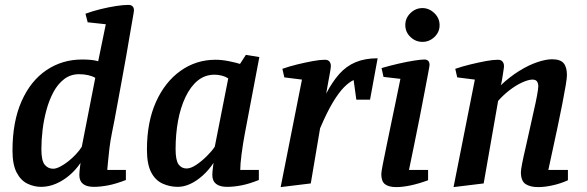

<svg xmlns="http://www.w3.org/2000/svg" viewBox="-20 -754 2395 784"><path d="M148 9Q119 9 92 -4Q65 -17 48 -49.5Q31 -82 31 -139Q31 -257 68 -340.5Q105 -424 169.5 -467.5Q234 -511 315 -511Q335 -511 351 -509.5Q367 -508 381 -504L412 -655L338 -663L329 -698Q359 -709 392 -717Q425 -725 454.5 -729.5Q484 -734 504 -734Q516 -734 521.5 -728Q527 -722 527 -712Q527 -708 522.5 -682.5Q518 -657 511 -616.5Q504 -576 495.5 -526Q487 -476 476.5 -421Q466 -366 456.5 -312.5Q447 -259 437 -211Q430 -176 426.5 -145.5Q423 -115 421 -93Q419 -71 418 -60H494V-19Q453 -3 421 3Q389 9 363 9Q334 9 319 -3Q304 -15 304 -39Q304 -45 305 -57Q306 -69 307.5 -79Q309 -89 309 -89Q290 -61 264.5 -39Q239 -17 209 -4Q179 9 148 9ZM197 -65Q209 -65 225.5 -73.5Q242 -82 258.5 -95Q275 -108 290 -124Q305 -140 314 -155L369 -436Q358 -443 340.5 -447Q323 -451 303 -451Q268 -451 242 -431Q216 -411 198.5 -378.5Q181 -346 170 -306Q159 -266 154 -224.5Q149 -183 149 -145Q149 -98 162.5 -81.5Q176 -65 197 -65Z M706 9Q673 9 643.5 -4.5Q614 -18 597 -51Q580 -84 580 -143Q580 -256 617 -338Q654 -420 717.5 -465Q781 -510 860 -510Q886 -510 915.5 -504Q945 -498 960 -493L984 -530L1039 -521L980 -210Q972 -168 966.5 -125.5Q961 -83 961 -60H1037V-19Q997 -3 965.5 3Q934 9 907 9Q878 9 862.5 -3Q847 -15 847 -39Q847 -43 847.5 -51.5Q848 -60 849.5 -70.5Q851 -81 852 -89Q833 -60 808 -37.5Q783 -15 757 -3Q731 9 706 9ZM742 -66Q759 -66 781.5 -81Q804 -96 825 -117Q846 -138 857 -155L912 -434Q899 -442 884.5 -445.5Q870 -449 856 -449Q817 -449 787.5 -425Q758 -401 737.5 -358Q717 -315 707 -260.5Q697 -206 697 -145Q697 -100 709 -83Q721 -66 742 -66Z M1126 10 1213 -429 1141 -438 1133 -473Q1161 -483 1194 -491Q1227 -499 1257 -504.5Q1287 -510 1307 -510Q1319 -510 1325 -503Q1331 -496 1331 -484Q1331 -478 1327.5 -458Q1324 -438 1319.5 -414.5Q1315 -391 1312 -372Q1337 -420 1365.5 -452Q1394 -484 1432 -500Q1470 -516 1522 -516L1491 -347H1435L1424 -427Q1406 -419 1385 -398Q1364 -377 1339.5 -336.5Q1315 -296 1287 -230L1249 -5Z M1598 10Q1568 10 1552.5 -1.5Q1537 -13 1537 -43Q1537 -51 1542.5 -80Q1548 -109 1557 -151.5Q1566 -194 1576 -243.5Q1586 -293 1596.5 -342Q1607 -391 1615 -432L1546 -440L1538 -476Q1572 -486 1607 -494Q1642 -502 1670.5 -506.5Q1699 -511 1713 -511Q1723 -511 1728.5 -505.5Q1734 -500 1734 -489Q1734 -485 1728 -453.5Q1722 -422 1713 -374.5Q1704 -327 1693 -271Q1682 -215 1670.5 -159.5Q1659 -104 1650 -60H1728V-18Q1690 -4 1657 3Q1624 10 1598 10ZM1705 -583Q1677 -583 1656 -603Q1635 -623 1635 -652Q1635 -680 1656 -700.5Q1677 -721 1705 -721Q1732 -721 1753.5 -700.5Q1775 -680 1775 -651Q1775 -623 1754 -603Q1733 -583 1705 -583Z M1832 10 1919 -429 1847 -438 1839 -473Q1868 -483 1901 -491Q1934 -499 1963.5 -504.5Q1993 -510 2013 -510Q2026 -510 2032 -502.5Q2038 -495 2038 -484Q2038 -479 2035.5 -463.5Q2033 -448 2030.5 -431.5Q2028 -415 2025 -406Q2061 -440 2099.5 -464Q2138 -488 2173.5 -500Q2209 -512 2234 -512Q2268 -512 2281.5 -496Q2295 -480 2295 -447Q2295 -436 2290 -405.5Q2285 -375 2276.5 -332Q2268 -289 2258 -241Q2248 -193 2237.5 -145.5Q2227 -98 2219 -60H2299V-18Q2271 -5 2238 2.5Q2205 10 2177 10Q2145 10 2126 -2.5Q2107 -15 2107 -51Q2107 -60 2112 -86Q2117 -112 2125.5 -148Q2134 -184 2142.5 -224Q2151 -264 2159.5 -300.5Q2168 -337 2173 -364.5Q2178 -392 2178 -402Q2178 -413 2173 -421Q2168 -429 2154 -429Q2138 -429 2112.5 -417.5Q2087 -406 2061 -386Q2035 -366 2014 -342L1955 -5Z"/></svg>

Font: Manuale SemiBold
Style: Italic
Weight: 600
Italic angle: -11°
Designer: Eduardo Tunni / Pablo Cosgaya
Foundry: Eduardo Tunni / Pablo Cosgaya
Version: Version 1.002